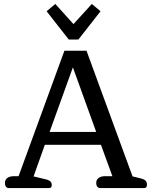

<svg xmlns="http://www.w3.org/2000/svg" viewBox="-20 -952 768 972"><path d="M216 -895 260 -932 352 -830 445 -932 489 -895 377 -752H328ZM5 -25Q5 -42 17 -51Q29 -60 50 -60H74L306 -695H418L651 -59L692 -49Q709 -45 716.5 -37.5Q724 -30 724 -18Q724 0 711 0H488Q478 0 472.5 -7Q467 -14 467 -25Q467 -42 479 -51Q491 -60 512 -60H549L491 -219H207L150 -59L208 -45Q227 -41 234.5 -34Q242 -27 242 -16Q242 0 229 0H25Q15 0 10 -7Q5 -14 5 -25ZM467 -284 349 -611 231 -284Z"/></svg>

Font: Maitree Medium
Style: Regular
Weight: 500
Designer: CadsonDemak Team
Foundry: CadsonDemak
Version: Version 1.000